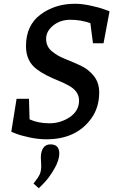

<svg xmlns="http://www.w3.org/2000/svg" viewBox="-20 -730 632 1020"><path d="M134 -205 137 -96Q183 -75 242.5 -75Q302 -75 351 -108Q400 -141 400 -196Q400 -246 344 -276Q319 -290 289 -302Q259 -314 229 -329Q199 -344 174 -363Q118 -406 118 -485Q118 -595 195 -652.5Q272 -710 378 -710Q416 -710 462 -700Q508 -690 535 -680L562 -670L530 -500H474L460 -607Q409 -625 354.5 -625Q300 -625 262.5 -594.5Q225 -564 225 -524Q225 -484 254 -459Q283 -434 324.5 -417.5Q366 -401 407.5 -382Q449 -363 478 -327Q507 -291 507 -239Q507 -160 466 -102Q386 10 227 10Q183 10 136.5 0Q90 -10 65 -20L40 -30L68 -205ZM199 150 197 106Q197 76 209.5 56.5Q222 37 248 37Q295 37 295 85Q295 122 268 168Q241 214 214 242L186 270L158 245Q182 215 190.5 197.5Q199 180 199 150Z"/></svg>

Font: Bitter
Style: Italic
Weight: 400
Italic angle: -9°
Designer: Sol Matas
Foundry: Sol Matas
Version: Version 1.001